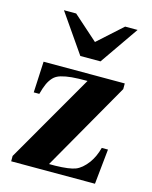

<svg xmlns="http://www.w3.org/2000/svg" viewBox="-106 -760 656 830"><g transform="rotate(15 222.0 -345.0)"><path d="M416 -157.2 399.9 0H24.9V-23.9L253.9 -420.9Q210.4 -420.9 183.6 -418.5Q156.7 -416 136 -409.9Q115.2 -403.8 103 -390.6Q90.8 -377.4 82.8 -359.9Q74.7 -342.3 66.9 -313H42L48.8 -452.1H412.1V-426.8L186 -30.8H213.9Q276.9 -32.2 303.7 -42.7Q330.6 -53.2 356 -86.9Q377.4 -116.2 388.2 -157.2ZM405.8 -689.9 286.1 -517.1H195.8L76.2 -689.9H130.9L241.2 -591.8L350.1 -689.9Z"/></g></svg>

Font: Accordance
Style: Bold
Weight: 700
Version: Version 1.2 (build January 31, 2020) Miklal Software Solutio